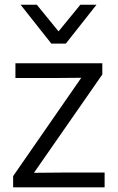

<svg xmlns="http://www.w3.org/2000/svg" viewBox="-20 -800 503 820"><path d="M67.9 -779.8H137.2L230 -666L323.2 -779.8H392.1L261.2 -613.8H199.2ZM36.1 -47.9 327.1 -467.8 209 -466.8H45.9V-529.8H417V-481.9L125 -62L243.2 -63H426.8V0H36.1Z"/></svg>

Font: Cooper Hewitt
Style: Book
Weight: 705
Designer: Village Type and Design LLC
Foundry: Cooper Hewitt Smithsonian Design Museum
Version: 1.000